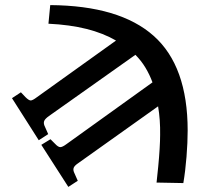

<svg xmlns="http://www.w3.org/2000/svg" viewBox="-20 -549 817 753"><path d="M248 184 142 19 178 -3 196 15Q208 28 216.5 28Q225 28 241 16L578 -226Q567 -256 550.5 -283.5Q534 -311 511 -334L172 -94Q158 -84 154 -76Q150 -68 154 -57L169 -23L132 1L27 -164L62 -187L80 -168Q93 -155 100.5 -155Q108 -155 125 -168L435 -390Q385 -419 319.5 -435.5Q254 -452 170 -456L177 -529Q449 -527 582.5 -408.5Q716 -290 716 -37Q716 9 711.5 65.5Q707 122 699 169L594 167Q597 140 600.5 104.5Q604 69 606 35.5Q608 2 608 -20Q609 -79 600 -132L288 90Q273 100 269.5 108Q266 116 270 126L285 160Z"/></svg>

Font: Literata 36pt SemiBold
Style: Italic
Weight: 600
Italic angle: -2°
Designer: Latin by Veronika Burian and Jose Scaglione. Greek by Irene Vlachou. Cyrillic by Vera Evstafieva
Foundry: TypeTogether
Version: Version 3.002